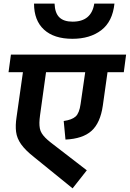

<svg xmlns="http://www.w3.org/2000/svg" viewBox="-20 -992 713 1055"><path d="M377.9 -778.8Q276.9 -778.8 221.9 -829.1Q167 -879.4 167 -972.2H279.8Q281.7 -920.4 306.2 -896.7Q330.6 -873 378.9 -873Q482.4 -873 498 -972.2H608.9Q598.6 -873.5 536.6 -826.2Q474.6 -778.8 377.9 -778.8ZM672.9 -691.9 660.2 -595.2H570.8L544.9 -411.1Q531.2 -316.4 482.9 -272.9Q434.6 -229.5 339.8 -225.1L330.1 -327.1Q375.5 -333.5 395.8 -352.1Q416 -370.6 422.9 -420.9L448.2 -595.2H232.9L200.2 -359.9Q196.8 -335 196.5 -317.9Q196.3 -300.8 199 -286.4Q201.7 -272 209.5 -259.5Q217.3 -247.1 228.8 -235.4Q240.2 -223.6 258.8 -209L457 -56.2L378.9 43L167 -128.9Q119.1 -166.5 95.9 -199.5Q72.8 -232.4 68.4 -267.6Q64 -302.7 70.8 -347.2L106 -595.2H26.9L40 -691.9Z"/></svg>

Font: FiraGO SemiBold
Style: Italic
Weight: 600
Italic angle: -8°
Designer: bBox Type GmbH
Foundry: bBox Type GmbH
Version: Version 1.001;PS 001.001;hotconv 1.0.88;makeotf.lib2.5.64775